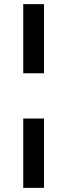

<svg xmlns="http://www.w3.org/2000/svg" viewBox="-20 -725 324 925"><path d="M92 -372V-705H192V-372ZM92 180V-154H192V180Z"/></svg>

Font: Nunito Sans 11pt SemiBold
Style: Regular
Weight: 600
Version: Version 3.101;gftools[0.9.27]